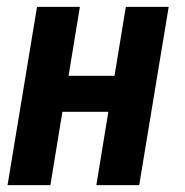

<svg xmlns="http://www.w3.org/2000/svg" viewBox="-20 -540 540 560"><path d="M2 0 88 -520H213L180 -319H314L347 -520H472L386 0H261L296 -214H162L127 0Z"/></svg>

Font: Iosevka Term Curly Extrabold
Style: Italic
Weight: 800
Italic angle: -9°
Designer: Belleve Invis
Foundry: Belleve Invis
Version: Version 32.3.0